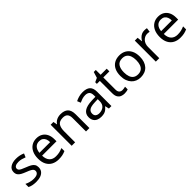

<svg xmlns="http://www.w3.org/2000/svg" viewBox="342 -2055 3461 3461"><g transform="rotate(-45 2072.5 -324.5)"><path d="M434 -148Q434 -96 408 -61Q382 -26 334 -8Q286 10 220 10Q164 10 123.5 1Q83 -8 52 -24V-104Q84 -88 129.5 -74.5Q175 -61 222 -61Q289 -61 319 -82.5Q349 -104 349 -140Q349 -160 338 -176Q327 -192 298.5 -208Q270 -224 217 -244Q165 -264 128 -284Q91 -304 71 -332Q51 -360 51 -404Q51 -472 106.5 -509Q162 -546 252 -546Q301 -546 343.5 -536.5Q386 -527 423 -510L393 -440Q359 -454 322 -464Q285 -474 246 -474Q192 -474 163.5 -456.5Q135 -439 135 -409Q135 -387 148 -371.5Q161 -356 191.5 -341.5Q222 -327 273 -307Q324 -288 360 -268Q396 -248 415 -219.5Q434 -191 434 -148Z M771 -546Q840 -546 889.5 -516Q939 -486 965.5 -431.5Q992 -377 992 -304V-251H625Q627 -160 671.5 -112.5Q716 -65 796 -65Q847 -65 886.5 -74.5Q926 -84 968 -102V-25Q927 -7 887 1.5Q847 10 792 10Q716 10 657.5 -21Q599 -52 566.5 -113.5Q534 -175 534 -264Q534 -352 563.5 -415Q593 -478 646.5 -512Q700 -546 771 -546ZM770 -474Q707 -474 670.5 -433.5Q634 -393 627 -321H900Q900 -367 886 -401Q872 -435 843.5 -454.5Q815 -474 770 -474Z M1386 -546Q1482 -546 1531 -499.5Q1580 -453 1580 -349V0H1493V-343Q1493 -408 1464 -440Q1435 -472 1373 -472Q1284 -472 1250 -422Q1216 -372 1216 -278V0H1128V-536H1199L1212 -463H1217Q1235 -491 1261.5 -509.5Q1288 -528 1320 -537Q1352 -546 1386 -546Z M1949 -545Q2047 -545 2094 -502Q2141 -459 2141 -365V0H2077L2060 -76H2056Q2033 -47 2008.5 -27.5Q1984 -8 1952.5 1Q1921 10 1876 10Q1828 10 1789.5 -7Q1751 -24 1729 -59.5Q1707 -95 1707 -149Q1707 -229 1770 -272.5Q1833 -316 1964 -320L2055 -323V-355Q2055 -422 2026 -448Q1997 -474 1944 -474Q1902 -474 1864 -461.5Q1826 -449 1793 -433L1766 -499Q1801 -518 1849 -531.5Q1897 -545 1949 -545ZM1975 -259Q1875 -255 1836.5 -227Q1798 -199 1798 -148Q1798 -103 1825.5 -82Q1853 -61 1896 -61Q1964 -61 2009 -98.5Q2054 -136 2054 -214V-262Z M2486 -62Q2506 -62 2527 -65.5Q2548 -69 2561 -73V-6Q2547 1 2521 5.5Q2495 10 2471 10Q2429 10 2393.5 -4.5Q2358 -19 2336 -55Q2314 -91 2314 -156V-468H2238V-510L2315 -545L2350 -659H2402V-536H2557V-468H2402V-158Q2402 -109 2425.5 -85.5Q2449 -62 2486 -62Z M3134 -269Q3134 -202 3116.5 -150.5Q3099 -99 3066.5 -63Q3034 -27 2987.5 -8.5Q2941 10 2884 10Q2831 10 2786 -8.5Q2741 -27 2708 -63Q2675 -99 2656.5 -150.5Q2638 -202 2638 -269Q2638 -358 2668 -419.5Q2698 -481 2754 -513.5Q2810 -546 2887 -546Q2960 -546 3015.5 -513.5Q3071 -481 3102.5 -419.5Q3134 -358 3134 -269ZM2729 -269Q2729 -206 2745.5 -159.5Q2762 -113 2797 -88Q2832 -63 2886 -63Q2940 -63 2975 -88Q3010 -113 3026.5 -159.5Q3043 -206 3043 -269Q3043 -333 3026 -378Q3009 -423 2974.5 -447.5Q2940 -472 2885 -472Q2803 -472 2766 -418Q2729 -364 2729 -269Z M3523 -546Q3538 -546 3555.5 -544.5Q3573 -543 3586 -540L3575 -459Q3562 -462 3546.5 -464Q3531 -466 3517 -466Q3486 -466 3458 -453Q3430 -440 3408 -416.5Q3386 -393 3373.5 -360Q3361 -327 3361 -286V0H3273V-536H3345L3355 -438H3359Q3376 -468 3400 -492.5Q3424 -517 3455 -531.5Q3486 -546 3523 -546Z M3873 -546Q3942 -546 3991.5 -516Q4041 -486 4067.5 -431.5Q4094 -377 4094 -304V-251H3727Q3729 -160 3773.5 -112.5Q3818 -65 3898 -65Q3949 -65 3988.5 -74.5Q4028 -84 4070 -102V-25Q4029 -7 3989 1.5Q3949 10 3894 10Q3818 10 3759.5 -21Q3701 -52 3668.5 -113.5Q3636 -175 3636 -264Q3636 -352 3665.5 -415Q3695 -478 3748.5 -512Q3802 -546 3873 -546ZM3872 -474Q3809 -474 3772.5 -433.5Q3736 -393 3729 -321H4002Q4002 -367 3988 -401Q3974 -435 3945.5 -454.5Q3917 -474 3872 -474Z"/></g></svg>

Font: ukorean25
Style: Book
Weight: 400
Designer: Jelle Bosma - Monotype Design Team
Foundry: Monotype Imaging Inc.
Version: Version 2.003